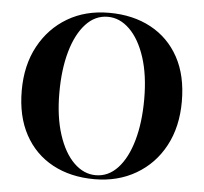

<svg xmlns="http://www.w3.org/2000/svg" viewBox="-52 -777 897 846"><g transform="rotate(5 396.5 -354.0)"><path d="M397 -722Q503 -722 582.5 -679Q662 -636 706 -555.5Q750 -475 750 -360Q750 -248 705 -164Q660 -80 579.5 -33Q499 14 396 14Q290 14 210.5 -29Q131 -72 87 -153Q43 -234 43 -348Q43 -460 88.5 -544Q134 -628 213.5 -675Q293 -722 397 -722ZM393 -704Q337 -704 295.5 -659Q254 -614 231.5 -535Q209 -456 209 -352Q209 -246 234.5 -167.5Q260 -89 303.5 -46.5Q347 -4 400 -4Q456 -4 497.5 -49Q539 -94 561.5 -173.5Q584 -253 584 -356Q584 -463 558.5 -541Q533 -619 489.5 -661.5Q446 -704 393 -704Z"/></g></svg>

Font: Playfair Display
Style: Bold
Weight: 700
Designer: Claus Eggers Sørensen
Foundry: Claus Eggers Sørensen
Version: Version 1.203